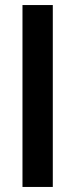

<svg xmlns="http://www.w3.org/2000/svg" viewBox="-20 -740 297 760"><path d="M69 0V-720H189V0Z"/></svg>

Font: DM Sans 11pt SemiBold
Style: Regular
Weight: 600
Version: Version 4.004;gftools[0.9.30]